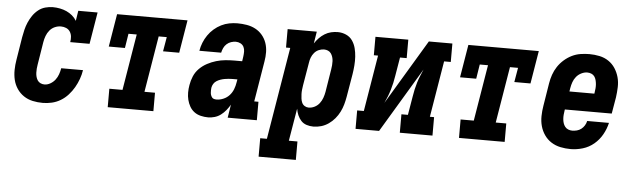

<svg xmlns="http://www.w3.org/2000/svg" viewBox="-47 -711 3595 1089"><g transform="rotate(5 1750.0 -166.5)"><path d="M205 8Q175 8 147 2Q119 -4 96 -19.5Q73 -35 57.5 -58Q42 -81 35.5 -108Q29 -135 29.5 -164.5Q30 -194 35 -223L56 -353Q60 -375 65 -396Q70 -417 79 -438Q88 -459 101 -478Q114 -497 132 -511.5Q150 -526 172 -532Q194 -538 215 -538Q235 -538 255.5 -534Q276 -530 293.5 -522Q311 -514 326 -501.5Q341 -489 351 -472L360 -530H470L440 -349H330Q333 -365 331.5 -380.5Q330 -396 322 -408.5Q314 -421 300 -427Q286 -433 270 -433Q252 -433 235 -425.5Q218 -418 206 -403.5Q194 -389 187.5 -371.5Q181 -354 178 -336L157 -206Q155 -194 154 -182.5Q153 -171 153.5 -159Q154 -147 157 -136Q160 -125 166 -116Q172 -107 182.5 -102Q193 -97 205 -97Q222 -97 238.5 -106.5Q255 -116 266 -130.5Q277 -145 283 -162Q289 -179 292 -197H416Q412 -171 403 -146Q394 -121 380.5 -97.5Q367 -74 348 -53Q329 -32 305.5 -18Q282 -4 256 2Q230 8 205 8Z M574 0V-105H649L702 -425H655L642 -343H550L581 -530H982L951 -343H859L873 -425H827L774 -105H834V0Z M1146 8Q1125 8 1104 3Q1083 -2 1067 -14Q1051 -26 1041 -43.5Q1031 -61 1026 -81Q1021 -101 1021 -122.5Q1021 -144 1025 -166Q1029 -191 1039.5 -216Q1050 -241 1069.5 -260.5Q1089 -280 1113.5 -293Q1138 -306 1163.5 -313.5Q1189 -321 1215 -323.5Q1241 -326 1266 -326H1311L1315 -353Q1317 -367 1317 -381.5Q1317 -396 1311 -408Q1305 -420 1292.5 -426.5Q1280 -433 1266 -433Q1253 -433 1239 -428.5Q1225 -424 1214 -414Q1203 -404 1197 -391Q1191 -378 1188 -364H1064Q1068 -388 1077 -410.5Q1086 -433 1100 -453.5Q1114 -474 1133 -490.5Q1152 -507 1174 -518Q1196 -529 1219.5 -533.5Q1243 -538 1266 -538Q1293 -538 1319.5 -533.5Q1346 -529 1368.5 -517Q1391 -505 1407.5 -485.5Q1424 -466 1432.5 -441.5Q1441 -417 1441.5 -390Q1442 -363 1437 -335L1399 -105H1423V0H1257L1269 -75Q1259 -58 1246.5 -42.5Q1234 -27 1218 -15Q1202 -3 1183 2.5Q1164 8 1146 8Q1146 8 1146 8Q1146 8 1146 8ZM1185 -97Q1204 -97 1224 -105.5Q1244 -114 1258 -129.5Q1272 -145 1279.5 -164.5Q1287 -184 1290 -204L1293 -221H1266Q1255 -221 1243.5 -220Q1232 -219 1220.5 -217Q1209 -215 1197.5 -211Q1186 -207 1175.5 -200.5Q1165 -194 1158.5 -183.5Q1152 -173 1150 -161Q1149 -154 1149 -146.5Q1149 -139 1149.5 -132Q1150 -125 1152.5 -118.5Q1155 -112 1159 -106.5Q1163 -101 1170 -99Q1177 -97 1185 -97Z M1451 205V100H1489L1576 -425H1552V-530H1718L1707 -462Q1718 -479 1732 -493.5Q1746 -508 1763 -518.5Q1780 -529 1799 -533.5Q1818 -538 1837 -538Q1862 -538 1884.5 -528Q1907 -518 1920.5 -498.5Q1934 -479 1940 -455.5Q1946 -432 1947.5 -407.5Q1949 -383 1947 -357.5Q1945 -332 1941 -307L1919 -177Q1915 -154 1909 -132.5Q1903 -111 1892.5 -90Q1882 -69 1866.5 -50.5Q1851 -32 1831.5 -18.5Q1812 -5 1790 1.5Q1768 8 1745 8Q1725 8 1706.5 2Q1688 -4 1675.5 -17.5Q1663 -31 1655.5 -48.5Q1648 -66 1645 -85L1614 100H1663V205ZM1709 -97Q1727 -97 1743.5 -105.5Q1760 -114 1771 -128.5Q1782 -143 1788 -160Q1794 -177 1797 -194L1818 -324Q1820 -336 1821 -348Q1822 -360 1821.5 -371.5Q1821 -383 1817.5 -394.5Q1814 -406 1807.5 -415Q1801 -424 1790.5 -428.5Q1780 -433 1768 -433Q1753 -433 1738 -426.5Q1723 -420 1712.5 -407.5Q1702 -395 1696.5 -380.5Q1691 -366 1689 -351L1667 -221Q1665 -208 1663.5 -195Q1662 -182 1662.5 -169.5Q1663 -157 1664.5 -144.5Q1666 -132 1671 -121Q1676 -110 1686.5 -103.5Q1697 -97 1709 -97Z M1985 0V-105H2023L2076 -425H2052V-530H2239V-425H2201L2183 -318Q2180 -298 2175.5 -278Q2171 -258 2165 -238Q2159 -218 2151.5 -199Q2144 -180 2135 -161L2356 -530H2490V-425H2452L2399 -105H2423V0H2237V-105H2274L2292 -212Q2295 -232 2299.5 -252Q2304 -272 2310 -292Q2316 -312 2324 -331Q2332 -350 2340 -369L2119 0Z M2574 0V-105H2649L2702 -425H2655L2642 -343H2550L2581 -530H2982L2951 -343H2859L2873 -425H2827L2774 -105H2834V0Z M3210 8Q3180 8 3151.5 2Q3123 -4 3099.5 -19Q3076 -34 3060 -57Q3044 -80 3036.5 -107Q3029 -134 3029.5 -164Q3030 -194 3035 -223L3056 -353Q3060 -378 3068.5 -402.5Q3077 -427 3091.5 -449Q3106 -471 3126.5 -489Q3147 -507 3170.5 -518.5Q3194 -530 3219.5 -534Q3245 -538 3270 -538Q3299 -538 3327.5 -532Q3356 -526 3379 -510.5Q3402 -495 3417 -472Q3432 -449 3439.5 -422Q3447 -395 3446 -365.5Q3445 -336 3441 -307L3425 -213H3158L3157 -206Q3155 -194 3154 -182Q3153 -170 3154 -158Q3155 -146 3158.5 -135Q3162 -124 3169 -115Q3176 -106 3187 -101.5Q3198 -97 3210 -97Q3223 -97 3236.5 -100.5Q3250 -104 3261 -112.5Q3272 -121 3279.5 -133Q3287 -145 3290 -159H3414Q3406 -124 3388 -92Q3370 -60 3342 -36.5Q3314 -13 3279 -2.5Q3244 8 3210 8ZM3175 -317H3317L3318 -324Q3320 -336 3321 -348Q3322 -360 3321 -371.5Q3320 -383 3317 -394.5Q3314 -406 3307.5 -415Q3301 -424 3290 -428.5Q3279 -433 3267 -433Q3250 -433 3233 -424.5Q3216 -416 3204.5 -402Q3193 -388 3187 -371Q3181 -354 3178 -336Z"/></g></svg>

Font: Iosevka Slab Extrabold Oblique
Style: Regular
Weight: 800
Italic angle: -9°
Monospace: yes
Designer: Belleve Invis
Foundry: Belleve Invis
Version: Version 11.1.1; ttfautohint (v1.8.3)